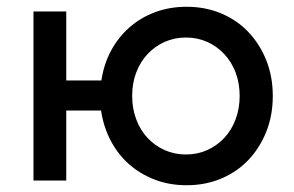

<svg xmlns="http://www.w3.org/2000/svg" viewBox="-20 -534 869 568"><path d="M532 14Q481 14 438 -2.5Q395 -19 362 -48Q329 -77 307.5 -118Q286 -159 279 -207H176V0H79V-500H176V-296H280Q287 -344 308.5 -384Q330 -424 363 -453Q396 -482 439 -498Q482 -514 532 -514Q588 -514 635 -494Q682 -474 715.5 -438.5Q749 -403 768 -355Q787 -307 787 -250Q787 -193 768 -145Q749 -97 715.5 -61.5Q682 -26 635 -6Q588 14 532 14ZM530 -77Q564 -77 593 -90Q622 -103 643.5 -126Q665 -149 677 -181Q689 -213 689 -250Q689 -288 677 -319.5Q665 -351 643.5 -374Q622 -397 593 -410Q564 -423 530 -423Q496 -423 467 -410Q438 -397 416.5 -374Q395 -351 383 -319.5Q371 -288 371 -250Q371 -213 383 -181Q395 -149 416.5 -126Q438 -103 467 -90Q496 -77 530 -77Z"/></svg>

Font: NT Somic Medium
Style: Regular
Weight: 500
Designer: Ravid Balaliev — lead type designer, mastering
Michael Voronin — secret advisor, marketing
Ivan Kovalenko — best boy
Foundry: NT Type
Version: Version 0.7